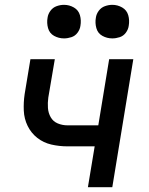

<svg xmlns="http://www.w3.org/2000/svg" viewBox="-20 -775 616 795"><path d="M344 0H445L532 -530H432L387 -256H260Q238 -256 219 -264Q200 -272 190 -289.5Q180 -307 178.5 -328Q177 -349 180 -371L207 -530H106L82 -385Q77 -351 78.5 -317Q80 -283 94.5 -253.5Q109 -224 134.5 -204Q160 -184 192.5 -176.5Q225 -169 260 -169H372ZM445 -616Q460 -616 475.5 -621Q491 -626 501 -639.5Q511 -653 513 -668Q517 -691 511 -712Q505 -733 486 -744Q467 -755 445 -755Q430 -755 414.5 -749.5Q399 -744 389 -730.5Q379 -717 377 -702Q373 -680 379 -658.5Q385 -637 404 -626.5Q423 -616 445 -616ZM245 -616Q260 -616 275.5 -621Q291 -626 301 -639.5Q311 -653 313 -668Q317 -691 311 -712Q305 -733 286 -744Q267 -755 245 -755Q230 -755 214.5 -749.5Q199 -744 189 -730.5Q179 -717 177 -702Q173 -680 179 -658.5Q185 -637 204 -626.5Q223 -616 245 -616Z"/></svg>

Font: Iosevka Sparkle Medium
Style: Italic
Weight: 500
Italic angle: -9°
Designer: Belleve Invis
Foundry: Belleve Invis
Version: Version 4.5.0; ttfautohint (v1.8.3)